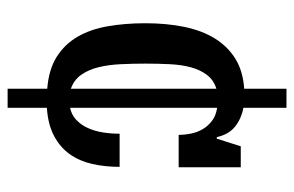

<svg xmlns="http://www.w3.org/2000/svg" viewBox="-154 -506 772 504"><g transform="rotate(90 232.0 -254.0)"><path d="M213 112V8Q162 4 129 -17Q96 -38 76.5 -71.5Q57 -105 49 -150.5Q41 -196 41 -250Q41 -305 50.5 -351.5Q60 -398 81 -432Q102 -466 134.5 -486Q167 -506 213 -509V-620H263V-507Q293 -501 313 -484.5Q333 -468 340 -437H344L364 -500H419V-337H334Q334 -353 330.5 -370Q327 -387 318.5 -401Q310 -415 296.5 -425Q283 -435 263 -438V-52Q282 -56 295 -68.5Q308 -81 316 -98.5Q324 -116 327.5 -137.5Q331 -159 331 -182H418Q418 -144 410.5 -110.5Q403 -77 385 -51.5Q367 -26 337 -10Q307 6 263 9V112ZM147 -250Q147 -217 148.5 -185Q150 -153 156.5 -126.5Q163 -100 176.5 -81Q190 -62 213 -54V-436Q190 -429 176.5 -411Q163 -393 156.5 -368.5Q150 -344 148.5 -313.5Q147 -283 147 -250Z"/></g></svg>

Font: HermeneusOne
Style: Regular
Weight: 400
Designer: Rodrigo Fuenzalida, Pablo Impallari
Foundry: Pablo Impallari, Rodrigo Fuenzalida
Version: Version 1.000; ttfautohint (v0.8) -G 200 -r 50